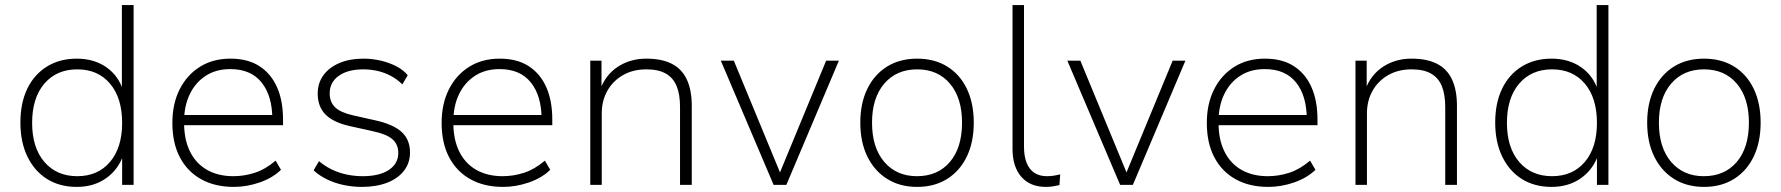

<svg xmlns="http://www.w3.org/2000/svg" viewBox="-20 -725 6985 753"><path d="M281 8Q214 8 164.5 -23Q115 -54 87.5 -111Q60 -168 60 -244Q60 -321 87 -377Q114 -433 164 -464Q214 -495 281 -495Q349 -495 397.5 -461Q446 -427 464 -367H458V-705H504V0H459V-121H465Q446 -62 397.5 -27Q349 8 281 8ZM283 -34Q364 -34 411.5 -90Q459 -146 459 -243Q459 -341 411.5 -397Q364 -453 283 -453Q202 -453 154 -397Q106 -341 106 -243Q106 -146 154 -90Q202 -34 283 -34Z M897 8Q823 8 769 -22Q715 -52 685.5 -108Q656 -164 656 -243Q656 -318 684.5 -374.5Q713 -431 764 -463Q815 -495 884 -495Q952 -495 997.5 -465.5Q1043 -436 1066.5 -383Q1090 -330 1090 -256V-234H685V-274H1068L1048 -258Q1048 -349 1006 -401.5Q964 -454 883 -454Q827 -454 786.5 -427.5Q746 -401 724 -355Q702 -309 702 -249V-243Q702 -177 725.5 -130Q749 -83 792.5 -58.5Q836 -34 895 -34Q938 -34 979.5 -47.5Q1021 -61 1061 -95L1082 -59Q1049 -27 998.5 -9.5Q948 8 897 8Z M1399 8Q1363 8 1327.5 0.5Q1292 -7 1261.5 -22Q1231 -37 1210 -57L1231 -93Q1256 -72 1284 -59Q1312 -46 1342 -40Q1372 -34 1402 -34Q1468 -34 1505 -58.5Q1542 -83 1542 -125Q1542 -159 1519 -179Q1496 -199 1444 -210L1354 -230Q1289 -244 1257.5 -275Q1226 -306 1226 -358Q1226 -399 1248.5 -430Q1271 -461 1311.5 -478Q1352 -495 1406 -495Q1439 -495 1472 -487.5Q1505 -480 1533.5 -465.5Q1562 -451 1579 -430L1558 -394Q1538 -414 1512.5 -427.5Q1487 -441 1460 -447Q1433 -453 1405 -453Q1344 -453 1308.5 -427.5Q1273 -402 1273 -359Q1273 -325 1294 -304.5Q1315 -284 1363 -273L1452 -253Q1521 -238 1554.5 -208Q1588 -178 1588 -127Q1588 -86 1564.5 -55.5Q1541 -25 1498.5 -8.5Q1456 8 1399 8Z M1953 8Q1879 8 1825 -22Q1771 -52 1741.5 -108Q1712 -164 1712 -243Q1712 -318 1740.5 -374.5Q1769 -431 1820 -463Q1871 -495 1940 -495Q2008 -495 2053.5 -465.5Q2099 -436 2122.5 -383Q2146 -330 2146 -256V-234H1741V-274H2124L2104 -258Q2104 -349 2062 -401.5Q2020 -454 1939 -454Q1883 -454 1842.5 -427.5Q1802 -401 1780 -355Q1758 -309 1758 -249V-243Q1758 -177 1781.5 -130Q1805 -83 1848.5 -58.5Q1892 -34 1951 -34Q1994 -34 2035.5 -47.5Q2077 -61 2117 -95L2138 -59Q2105 -27 2054.5 -9.5Q2004 8 1953 8Z M2295 0V-487H2339V-372H2333Q2355 -432 2403.5 -463.5Q2452 -495 2515 -495Q2575 -495 2614.5 -475Q2654 -455 2673.5 -413.5Q2693 -372 2693 -310V0H2647V-306Q2647 -354 2634 -386.5Q2621 -419 2592 -436Q2563 -453 2515 -453Q2463 -453 2423.5 -430.5Q2384 -408 2362 -369Q2340 -330 2340 -280V0Z M3014 0 2807 -487H2858L3046 -32H3032L3220 -487H3270L3064 0Z M3577 8Q3509 8 3459 -23.5Q3409 -55 3381.5 -111.5Q3354 -168 3354 -244Q3354 -320 3381.5 -376.5Q3409 -433 3459 -464Q3509 -495 3577 -495Q3645 -495 3695 -464Q3745 -433 3772 -376.5Q3799 -320 3799 -244Q3799 -168 3772 -111.5Q3745 -55 3695 -23.5Q3645 8 3577 8ZM3576 -34Q3658 -34 3705.5 -90Q3753 -146 3753 -244Q3753 -341 3705.5 -397Q3658 -453 3577 -453Q3496 -453 3448 -397Q3400 -341 3400 -244Q3400 -146 3448 -90Q3496 -34 3576 -34Z M4082 8Q4020 8 3985.5 -31.5Q3951 -71 3951 -141V-705H3996V-149Q3996 -112 4006.5 -86Q4017 -60 4037 -47Q4057 -34 4086 -34Q4100 -34 4112.5 -36Q4125 -38 4138 -41L4135 1Q4122 4 4109 6Q4096 8 4082 8Z M4373 0 4166 -487H4217L4405 -32H4391L4579 -487H4629L4423 0Z M4954 8Q4880 8 4826 -22Q4772 -52 4742.5 -108Q4713 -164 4713 -243Q4713 -318 4741.5 -374.5Q4770 -431 4821 -463Q4872 -495 4941 -495Q5009 -495 5054.5 -465.5Q5100 -436 5123.5 -383Q5147 -330 5147 -256V-234H4742V-274H5125L5105 -258Q5105 -349 5063 -401.5Q5021 -454 4940 -454Q4884 -454 4843.5 -427.5Q4803 -401 4781 -355Q4759 -309 4759 -249V-243Q4759 -177 4782.5 -130Q4806 -83 4849.5 -58.5Q4893 -34 4952 -34Q4995 -34 5036.5 -47.5Q5078 -61 5118 -95L5139 -59Q5106 -27 5055.5 -9.5Q5005 8 4954 8Z M5296 0V-487H5340V-372H5334Q5356 -432 5404.5 -463.5Q5453 -495 5516 -495Q5576 -495 5615.5 -475Q5655 -455 5674.5 -413.5Q5694 -372 5694 -310V0H5648V-306Q5648 -354 5635 -386.5Q5622 -419 5593 -436Q5564 -453 5516 -453Q5464 -453 5424.5 -430.5Q5385 -408 5363 -369Q5341 -330 5341 -280V0Z M6065 8Q5998 8 5948.5 -23Q5899 -54 5871.5 -111Q5844 -168 5844 -244Q5844 -321 5871 -377Q5898 -433 5948 -464Q5998 -495 6065 -495Q6133 -495 6181.5 -461Q6230 -427 6248 -367H6242V-705H6288V0H6243V-121H6249Q6230 -62 6181.5 -27Q6133 8 6065 8ZM6067 -34Q6148 -34 6195.5 -90Q6243 -146 6243 -243Q6243 -341 6195.5 -397Q6148 -453 6067 -453Q5986 -453 5938 -397Q5890 -341 5890 -243Q5890 -146 5938 -90Q5986 -34 6067 -34Z M6663 8Q6595 8 6545 -23.5Q6495 -55 6467.5 -111.5Q6440 -168 6440 -244Q6440 -320 6467.5 -376.5Q6495 -433 6545 -464Q6595 -495 6663 -495Q6731 -495 6781 -464Q6831 -433 6858 -376.5Q6885 -320 6885 -244Q6885 -168 6858 -111.5Q6831 -55 6781 -23.5Q6731 8 6663 8ZM6662 -34Q6744 -34 6791.5 -90Q6839 -146 6839 -244Q6839 -341 6791.5 -397Q6744 -453 6663 -453Q6582 -453 6534 -397Q6486 -341 6486 -244Q6486 -146 6534 -90Q6582 -34 6662 -34Z"/></svg>

Font: Nunito Sans 10pt ExtraLight
Style: Regular
Weight: 250
Designer: Vernon Adams
Foundry: Vernon Adams
Version: Version 3.101;gftools[0.9.27]